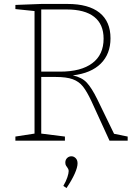

<svg xmlns="http://www.w3.org/2000/svg" viewBox="-20 -713 690 973"><path d="M558 -35 627 -21V0H535L443 -201Q420 -250 400 -275Q380 -300 348.5 -311.5Q317 -323 262 -323H189V-36L309 -21V0H58V-21L155 -36V-657L58 -667V-688L190 -693H322Q429 -693 484.5 -648.5Q540 -604 540 -519Q540 -440 491 -391Q442 -342 349 -331Q395 -321 420 -294Q445 -267 473 -210ZM189 -350H285Q391 -350 448 -393Q505 -436 505 -517Q505 -590 457.5 -627.5Q410 -665 318 -665H189ZM301 229Q315 205 321.5 185Q328 165 328 154Q328 148 325.5 143Q323 138 320 134Q319 133 315 127Q311 121 311 111Q311 97 320 88Q329 79 342 79Q354 79 363.5 88.5Q373 98 373 115Q373 135 358.5 167.5Q344 200 317 240Z"/></svg>

Font: Bitter Pro ExtraLight
Style: Regular
Weight: 275
Designer: Sol Matas, and Bitter project Authors
Foundry: Sol Matas
Version: Version 1.010